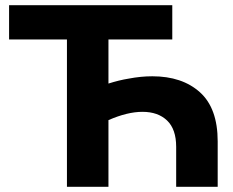

<svg xmlns="http://www.w3.org/2000/svg" viewBox="-20 -720 897 740"><path d="M238 0V-568H15V-700H644V-568H398V-398Q439 -411 476 -417Q523 -426 567 -426Q682 -426 750.5 -364.5Q819 -303 819 -175V0H659V-154Q659 -222 624 -255.5Q589 -289 529 -289Q471 -289 398 -257V0Z"/></svg>

Font: Montserrat Z
Style: Bold
Weight: 700
Designer: Julieta Ulanovsky
Foundry: Julieta Ulanovsky
Version: Version 8.000